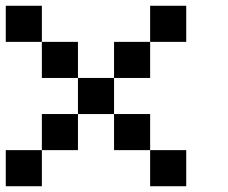

<svg xmlns="http://www.w3.org/2000/svg" viewBox="-20 -645 790 665"><path d="M0 0V-125H125V0ZM0 -500V-625H125V-500ZM250 -250V-125H125V-250ZM250 -500V-375H125V-500ZM250 -375H375V-250H250ZM500 -250V-125H375V-250ZM500 -125H625V0H500ZM500 -500V-625H625V-500ZM500 -375H375V-500H500Z"/></svg>

Font: Galmuri7 Regular
Style: Regular
Weight: 400
Designer: Lee Minseo (quiple)
Version: Version 2.399;hotconv 1.1.1;makeotfexe 2.6.0 DEVELOPMENT